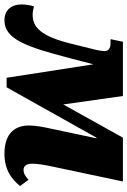

<svg xmlns="http://www.w3.org/2000/svg" viewBox="100 -706 586 885"><g transform="rotate(90 393.5 -263.0)"><path d="M44 10C131 10 166 -90 218 -289L247 -400L309 0H353L585 -414H588L539 -183C534 -158 529 -129 529 -102C529 -45 559 10 659 10C737 10 778 -26 808 -62L779 -101C763 -86 750 -78 733 -78C715 -78 705 -93 705 -118C705 -143 711 -178 719 -215L787 -536H585L432 -261L393 -536H143L131 -479H150C174 -479 186 -469 186 -450C186 -442 184 -431 181 -415L151 -294C118 -161 77 -120 20 -120C7 -120 -6 -122 -20 -126C-26 -106 -29 -87 -29 -70C-29 -20 -2 10 44 10Z"/></g></svg>

Font: Noto Serif Condensed Black
Style: Italic
Weight: 900
Width: 3
Italic angle: -12°
Designer: Monotype Design Team
Foundry: Monotype Imaging Inc.
Version: Version 2.013